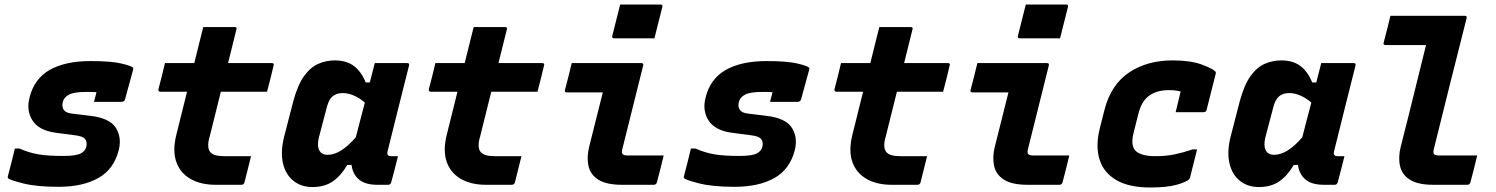

<svg xmlns="http://www.w3.org/2000/svg" viewBox="-20 -820 6640 852"><path d="M382 -549Q472 -549 517 -538.5Q562 -528 570 -520Q573 -517 570 -508L535 -380Q532 -368 518 -368H397L399 -376Q402 -387 404.5 -396Q407 -405 408 -411Q397 -412 385.5 -412Q374 -412 361 -412Q309 -412 286 -400Q263 -388 258 -365Q254 -346 263 -332.5Q272 -319 299 -316L381 -306Q466 -296 493.5 -253.5Q521 -211 507 -154Q485 -68 415.5 -29.5Q346 9 240 9Q143 9 83.5 -6Q24 -21 16 -29Q13 -32 15 -38Q24 -73 31.5 -102Q39 -131 46 -161H66Q109 -142 151 -135Q193 -128 260 -128Q317 -128 338 -139Q359 -150 363 -169Q368 -189 358 -202.5Q348 -216 311 -220L227 -231Q153 -241 124.5 -285Q96 -329 111 -387Q132 -471 201 -510Q270 -549 382 -549Z M1094 -127Q1086 -97 1079.5 -69Q1073 -41 1065 -11Q1062 0 1051 0H936Q871 0 825.5 -26Q780 -52 762.5 -101Q745 -150 762 -220Q774 -268 786 -316.5Q798 -365 810 -413H691Q686 -413 684 -416.5Q682 -420 683 -424Q691 -455 698 -482Q705 -509 712 -540H842Q850 -572 857 -600Q863 -626 869.5 -650.5Q876 -675 882 -700H1021Q1033 -700 1029 -689Q1020 -652 1010.5 -614.5Q1001 -577 992 -540H1186Q1198 -540 1194 -529Q1187 -498 1180 -471Q1173 -444 1165 -413H960Q948 -364 935.5 -314.5Q923 -265 911 -216Q895 -164 915 -143Q931 -127 973 -127Z M1465 -552Q1517 -552 1550 -527.5Q1583 -503 1603 -454H1621Q1626 -473 1631 -493Q1636 -513 1643 -540H1787Q1798 -540 1795 -529Q1771 -433 1745.5 -332Q1720 -231 1700 -149Q1694 -127 1715 -127H1746Q1739 -98 1731.5 -69Q1724 -40 1716 -11Q1713 0 1702 0H1654Q1601 0 1573 -23.5Q1545 -47 1540 -88H1521Q1493 -40 1456.5 -15Q1420 10 1367 10Q1316 10 1281.5 -18Q1247 -46 1235.5 -96.5Q1224 -147 1241 -214L1281 -369Q1301 -444 1330 -483.5Q1359 -523 1394 -537.5Q1429 -552 1465 -552ZM1403 -144Q1414 -133 1434 -133Q1492 -133 1559 -211Q1569 -250 1579 -288.5Q1589 -327 1599 -365Q1577 -384 1551.5 -395.5Q1526 -407 1501 -407Q1474 -407 1457 -393.5Q1440 -380 1431 -347L1395 -210Q1390 -189 1391.5 -172Q1393 -155 1403 -144Z M2294 -127Q2286 -97 2279.5 -69Q2273 -41 2265 -11Q2262 0 2251 0H2136Q2071 0 2025.5 -26Q1980 -52 1962.5 -101Q1945 -150 1962 -220Q1974 -268 1986 -316.5Q1998 -365 2010 -413H1891Q1886 -413 1884 -416.5Q1882 -420 1883 -424Q1891 -455 1898 -482Q1905 -509 1912 -540H2042Q2050 -572 2057 -600Q2063 -626 2069.5 -650.5Q2076 -675 2082 -700H2221Q2233 -700 2229 -689Q2220 -652 2210.5 -614.5Q2201 -577 2192 -540H2386Q2398 -540 2394 -529Q2387 -498 2380 -471Q2373 -444 2365 -413H2160Q2148 -364 2135.5 -314.5Q2123 -265 2111 -216Q2095 -164 2115 -143Q2131 -127 2173 -127Z M2517 -540H2826Q2837 -540 2834 -529Q2811 -437 2788 -344.5Q2765 -252 2742 -160Q2737 -142 2743 -136Q2749 -130 2765 -130H2925Q2918 -101 2910.5 -70.5Q2903 -40 2895 -11Q2892 0 2881 0H2740Q2671 0 2635.5 -22.5Q2600 -45 2591.5 -83Q2583 -121 2594 -167Q2609 -228 2624.5 -288.5Q2640 -349 2655 -410H2496Q2484 -410 2487 -421Q2495 -450 2502.5 -480.5Q2510 -511 2517 -540ZM2732 -800H2911Q2922 -800 2919 -789L2884 -650H2705Q2694 -650 2697 -661Z M3382 -549Q3472 -549 3517 -538.5Q3562 -528 3570 -520Q3573 -517 3570 -508L3535 -380Q3532 -368 3518 -368H3397L3399 -376Q3402 -387 3404.5 -396Q3407 -405 3408 -411Q3397 -412 3385.5 -412Q3374 -412 3361 -412Q3309 -412 3286 -400Q3263 -388 3258 -365Q3254 -346 3263 -332.5Q3272 -319 3299 -316L3381 -306Q3466 -296 3493.5 -253.5Q3521 -211 3507 -154Q3485 -68 3415.5 -29.5Q3346 9 3240 9Q3143 9 3083.5 -6Q3024 -21 3016 -29Q3013 -32 3015 -38Q3024 -73 3031.5 -102Q3039 -131 3046 -161H3066Q3109 -142 3151 -135Q3193 -128 3260 -128Q3317 -128 3338 -139Q3359 -150 3363 -169Q3368 -189 3358 -202.5Q3348 -216 3311 -220L3227 -231Q3153 -241 3124.5 -285Q3096 -329 3111 -387Q3132 -471 3201 -510Q3270 -549 3382 -549Z M4094 -127Q4086 -97 4079.5 -69Q4073 -41 4065 -11Q4062 0 4051 0H3936Q3871 0 3825.5 -26Q3780 -52 3762.5 -101Q3745 -150 3762 -220Q3774 -268 3786 -316.5Q3798 -365 3810 -413H3691Q3686 -413 3684 -416.5Q3682 -420 3683 -424Q3691 -455 3698 -482Q3705 -509 3712 -540H3842Q3850 -572 3857 -600Q3863 -626 3869.5 -650.5Q3876 -675 3882 -700H4021Q4033 -700 4029 -689Q4020 -652 4010.5 -614.5Q4001 -577 3992 -540H4186Q4198 -540 4194 -529Q4187 -498 4180 -471Q4173 -444 4165 -413H3960Q3948 -364 3935.5 -314.5Q3923 -265 3911 -216Q3895 -164 3915 -143Q3931 -127 3973 -127Z M4317 -540H4626Q4637 -540 4634 -529Q4611 -437 4588 -344.5Q4565 -252 4542 -160Q4537 -142 4543 -136Q4549 -130 4565 -130H4725Q4718 -101 4710.5 -70.5Q4703 -40 4695 -11Q4692 0 4681 0H4540Q4471 0 4435.5 -22.5Q4400 -45 4391.5 -83Q4383 -121 4394 -167Q4409 -228 4424.5 -288.5Q4440 -349 4455 -410H4296Q4284 -410 4287 -421Q4295 -450 4302.5 -480.5Q4310 -511 4317 -540ZM4532 -800H4711Q4722 -800 4719 -789L4684 -650H4505Q4494 -650 4497 -661Z M5183 -552Q5262 -552 5311.5 -534Q5361 -516 5374 -502Q5376 -500 5375 -494L5334 -331Q5332 -322 5318 -322H5197L5199 -331Q5204 -352 5209.5 -374Q5215 -396 5219 -414Q5208 -417 5195.5 -418.5Q5183 -420 5166 -420Q5114 -420 5079.5 -395.5Q5045 -371 5031 -313L5010 -229Q4996 -174 5020 -150Q5045 -127 5107 -127Q5154 -127 5192.5 -135Q5231 -143 5272 -157H5292Q5284 -126 5276.5 -95Q5269 -64 5261 -33Q5259 -27 5257 -25Q5244 -12 5201 0Q5158 12 5084 12Q4990 12 4933.5 -21Q4877 -54 4859 -113Q4841 -172 4860 -249L4881 -332Q4910 -445 4990.5 -498.5Q5071 -552 5183 -552Z M5665 -552Q5717 -552 5750 -527.5Q5783 -503 5803 -454H5821Q5826 -473 5831 -493Q5836 -513 5843 -540H5987Q5998 -540 5995 -529Q5971 -433 5945.5 -332Q5920 -231 5900 -149Q5894 -127 5915 -127H5946Q5939 -98 5931.5 -69Q5924 -40 5916 -11Q5913 0 5902 0H5854Q5801 0 5773 -23.5Q5745 -47 5740 -88H5721Q5693 -40 5656.5 -15Q5620 10 5567 10Q5516 10 5481.5 -18Q5447 -46 5435.5 -96.5Q5424 -147 5441 -214L5481 -369Q5501 -444 5530 -483.5Q5559 -523 5594 -537.5Q5629 -552 5665 -552ZM5603 -144Q5614 -133 5634 -133Q5692 -133 5759 -211Q5769 -250 5779 -288.5Q5789 -327 5799 -365Q5777 -384 5751.5 -395.5Q5726 -407 5701 -407Q5674 -407 5657 -393.5Q5640 -380 5631 -347L5595 -210Q5590 -189 5591.5 -172Q5593 -155 5603 -144Z M6150 -750H6480Q6491 -750 6488 -739Q6451 -594 6415 -449.5Q6379 -305 6343 -160Q6338 -142 6344 -136Q6350 -130 6366 -130H6535Q6528 -101 6520.5 -70.5Q6513 -40 6505 -11Q6502 0 6491 0H6340Q6272 0 6236.5 -22.5Q6201 -45 6192.5 -84Q6184 -123 6196 -170Q6225 -283 6252.5 -395.5Q6280 -508 6308 -620H6129Q6117 -620 6120 -631Q6128 -660 6135.5 -690.5Q6143 -721 6150 -750Z"/></svg>

Font: Recursive Mn Lnr St XBd
Style: Italic
Weight: 800
Italic angle: -15°
Monospace: yes
Version: Version 1.079;hotconv 1.0.112;makeotfexe 2.5.65598; ttfautoh